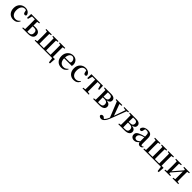

<svg xmlns="http://www.w3.org/2000/svg" viewBox="831 -3219 6171 6171"><g transform="rotate(45 3916.5 -134.0)"><path d="M298 15C400 15 470 -29 508 -117L487 -127C450 -75 400 -49 337 -49C283 -49 240 -68 207 -107C173 -148 156 -203 156 -273C156 -344 171 -401 202 -442C231 -482 271 -502 320 -502C339 -502 357 -499 373 -494L391 -417C398 -376 419 -355 454 -355C482 -355 500 -369 507 -398C492 -482 412 -541 312 -541C237 -541 175 -517 124 -468C71 -416 44 -348 44 -263C44 -178 68 -110 115 -59C162 -10 223 15 298 15Z M965 0C1040 0 1096 -16 1134 -47C1168 -74 1185 -112 1185 -160C1185 -208 1169 -246 1137 -274C1102 -305 1050 -320 982 -320C953 -320 923 -319 893 -317C893 -363 894 -418 895 -482L977 -494V-526H580L573 -341H617L655 -487H785C786 -412 787 -348 787 -294V-232C787 -181 786 -118 785 -43L698 -32V0ZM895 -36C894 -112 893 -177 893 -232V-276C920 -277 941 -278 957 -278C1040 -278 1080 -242 1080 -159C1080 -77 1036 -36 948 -36Z M2131 173 2145 -38H2052C2051 -113 2050 -177 2050 -232V-294C2050 -345 2051 -408 2052 -483L2127 -494V-526H1876V-494L1946 -483C1947 -408 1948 -345 1948 -294V-232C1948 -177 1947 -113 1946 -38H1748C1747 -113 1746 -177 1746 -232V-294C1746 -345 1747 -408 1748 -483L1817 -494V-526H1574V-494L1643 -484C1644 -409 1645 -346 1645 -294V-232C1645 -177 1644 -113 1643 -38H1445C1444 -113 1443 -177 1443 -232V-294C1443 -345 1444 -408 1445 -483L1514 -494V-526H1264V-494L1339 -483C1341 -427 1342 -364 1342 -294V-232C1342 -162 1341 -99 1339 -43L1264 -32V0H2059L2084 173Z M2480 15C2528 15 2570 4 2606 -19C2641 -41 2669 -72 2690 -112L2670 -126C2650 -101 2629 -82 2606 -70C2581 -56 2551 -49 2517 -49C2463 -49 2420 -67 2389 -102C2355 -140 2337 -195 2336 -267H2686C2691 -282 2693 -302 2693 -328C2693 -455 2609 -541 2482 -541C2411 -541 2350 -516 2301 -466C2248 -413 2222 -345 2222 -262C2222 -175 2246 -107 2294 -58C2341 -9 2403 15 2480 15ZM2337 -306C2341 -371 2357 -420 2385 -455C2410 -486 2440 -502 2475 -502C2542 -502 2590 -446 2590 -371C2590 -348 2586 -332 2579 -323C2570 -312 2555 -306 2533 -306Z M3039 15C3141 15 3211 -29 3249 -117L3228 -127C3191 -75 3141 -49 3078 -49C3024 -49 2981 -68 2948 -107C2914 -148 2897 -203 2897 -273C2897 -344 2912 -401 2943 -442C2972 -482 3012 -502 3061 -502C3080 -502 3098 -499 3114 -494L3132 -417C3139 -376 3160 -355 3195 -355C3223 -355 3241 -369 3248 -398C3233 -482 3153 -541 3053 -541C2978 -541 2916 -517 2865 -468C2812 -416 2785 -348 2785 -263C2785 -178 2809 -110 2856 -59C2903 -10 2964 15 3039 15Z M3722 0V-32L3635 -44C3634 -119 3633 -181 3633 -232V-294C3633 -348 3634 -412 3635 -487H3765L3806 -341H3850L3842 -526H3317L3311 -341H3355L3396 -487H3525C3526 -412 3527 -348 3527 -294V-232C3527 -181 3526 -119 3525 -44L3438 -32V0Z M4200 0C4276 0 4333 -14 4370 -43C4403 -68 4419 -101 4419 -143C4419 -220 4366 -264 4259 -277C4348 -292 4393 -333 4393 -399C4393 -439 4378 -470 4349 -491C4318 -514 4273 -526 4213 -526H3920V-494L3995 -483C3997 -427 3998 -364 3998 -294V-232C3998 -162 3997 -99 3995 -43L3920 -32V0ZM4104 -39C4102 -95 4101 -159 4101 -232V-257H4177C4266 -257 4311 -220 4311 -145C4311 -74 4268 -39 4181 -39ZM4101 -292C4101 -369 4102 -434 4104 -487H4183C4254 -487 4289 -455 4289 -392C4289 -325 4250 -292 4173 -292Z M4549 273C4634 273 4706 191 4766 28L4960 -484L5022 -494V-526H4812V-494L4909 -483L4774 -92L4631 -484L4721 -493V-526H4451V-494L4512 -486L4724 38L4722 44C4692 121 4656 176 4615 209L4604 198C4577 167 4549 152 4522 152C4505 152 4489 156 4476 165C4461 174 4452 186 4449 202C4450 223 4460 240 4480 253C4499 266 4522 273 4549 273Z M5345 0C5421 0 5478 -14 5515 -43C5548 -68 5564 -101 5564 -143C5564 -220 5511 -264 5404 -277C5493 -292 5538 -333 5538 -399C5538 -439 5523 -470 5494 -491C5463 -514 5418 -526 5358 -526H5065V-494L5140 -483C5142 -427 5143 -364 5143 -294V-232C5143 -162 5142 -99 5140 -43L5065 -32V0ZM5249 -39C5247 -95 5246 -159 5246 -232V-257H5322C5411 -257 5456 -220 5456 -145C5456 -74 5413 -39 5326 -39ZM5246 -292C5246 -369 5247 -434 5249 -487H5328C5399 -487 5434 -455 5434 -392C5434 -325 5395 -292 5318 -292Z M5789 15C5822 15 5851 8 5877 -7C5898 -19 5924 -41 5956 -74C5967 -19 6002 13 6058 13C6103 13 6137 -7 6159 -48L6142 -66C6126 -47 6111 -38 6096 -38C6071 -38 6058 -60 6058 -104V-350C6058 -418 6044 -467 6015 -497C5987 -526 5942 -541 5881 -541C5758 -541 5677 -489 5660 -402C5664 -373 5682 -358 5713 -358C5745 -358 5765 -379 5773 -420L5790 -494C5809 -499 5829 -502 5849 -502C5888 -502 5914 -493 5929 -474C5945 -455 5953 -419 5953 -366V-325C5926 -318 5886 -308 5835 -293L5834 -292C5763 -268 5713 -242 5684 -215C5658 -190 5645 -158 5645 -119C5645 -77 5659 -44 5686 -20C5713 3 5747 15 5789 15ZM5836 -50C5810 -50 5790 -57 5775 -70C5759 -85 5751 -106 5751 -135C5751 -162 5759 -186 5774 -205C5791 -228 5821 -247 5862 -264C5886 -273 5916 -283 5953 -293V-109C5924 -86 5902 -70 5887 -63C5870 -54 5853 -50 5836 -50Z M7072 173 7086 -38H6993C6992 -113 6991 -177 6991 -232V-294C6991 -345 6992 -408 6993 -483L7068 -494V-526H6817V-494L6887 -483C6888 -408 6889 -345 6889 -294V-232C6889 -177 6888 -113 6887 -38H6689C6688 -113 6687 -177 6687 -232V-294C6687 -345 6688 -408 6689 -483L6758 -494V-526H6515V-494L6584 -484C6585 -409 6586 -346 6586 -294V-232C6586 -177 6585 -113 6584 -38H6386C6385 -113 6384 -177 6384 -232V-294C6384 -345 6385 -408 6386 -483L6455 -494V-526H6205V-494L6280 -483C6282 -427 6283 -364 6283 -294V-232C6283 -162 6282 -99 6280 -43L6205 -32V0H7000L7025 173Z M7423 0V-32L7341 -44V-81L7609 -390V-44L7530 -32V0H7789V-32L7713 -43C7712 -118 7711 -181 7711 -232V-294C7711 -345 7712 -408 7713 -483L7789 -494V-526H7530V-494L7609 -482V-447L7341 -136V-482L7423 -494V-526H7162V-494L7237 -483C7239 -427 7240 -364 7240 -294V-232C7240 -162 7239 -99 7237 -43L7162 -32V0Z"/></g></svg>

Font: AllPunType SemiBold
Style: Regular
Weight: 600
Version: 1.0